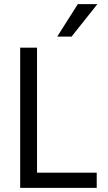

<svg xmlns="http://www.w3.org/2000/svg" viewBox="-20 -903 517 923"><path d="M448 -883 324 -727H255L354 -883ZM158 -674V-73H445V0H77V-674Z"/></svg>

Font: Hind
Style: Regular
Weight: 400
Designer: Manushi Parikh, Satya Rajpurohit
Foundry: Indian Type Foundry
Version: Version 2.000;PS 1.0;hotconv 1.0.79;makeotf.lib2.5.61930